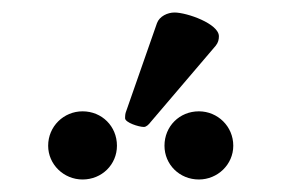

<svg xmlns="http://www.w3.org/2000/svg" viewBox="-20 -806 450 307"><path d="M259 -786C248 -786 235 -780 231 -769L181 -626C180 -623 180 -618 180 -617C180 -610 202 -603 210 -603C214 -603 218 -607 221 -611L325 -733C329 -738 330 -743 330 -748C330 -768 279 -786 259 -786ZM57 -573C57 -543 82 -519 112 -519C143 -519 167 -543 167 -573C167 -604 143 -628 112 -628C82 -628 57 -604 57 -573ZM243 -573C243 -543 267 -519 298 -519C328 -519 353 -543 353 -573C353 -604 328 -628 298 -628C267 -628 243 -604 243 -573Z"/></svg>

Font: Libertinus Serif
Style: Bold
Weight: 700
Designer: Philipp H. Poll, Khaled Hosny
Foundry: Caleb Maclennan
Version: Version 7.050;RELEASE